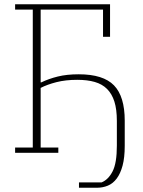

<svg xmlns="http://www.w3.org/2000/svg" viewBox="-20 -718 673 902"><path d="M351 139H457Q489 126 509 87Q529 48 529 -34V-150Q529 -204 517.5 -240.5Q506 -277 483 -300Q460 -323 425 -333Q390 -343 343 -343Q288 -343 245 -332Q202 -321 171 -305V-25H254V0H51V-25H134V-673H51V-698H497V-545H464V-673H171V-331H174Q209 -348 251.5 -358.5Q294 -369 350 -369Q465 -369 515.5 -317Q566 -265 566 -151V-33Q566 22 556 59.5Q546 97 528.5 120.5Q511 144 487 154Q463 164 436 164H351Z"/></svg>

Font: IBM Plex Serif ExtraLight
Style: Regular
Weight: 200
Designer: Mike Abbink, Paul van der Laan, Pieter van Rosmalen
Foundry: Bold Monday
Version: Version 2.5